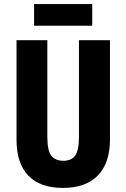

<svg xmlns="http://www.w3.org/2000/svg" viewBox="-20 -1004 619 941"><path d="M519 -321Q519 -205 459.5 -144Q400 -83 288 -83Q178 -83 119.5 -142.5Q61 -202 61 -319V-807H212V-334Q212 -265 232 -240.5Q252 -216 290 -216Q330 -216 348.5 -241.5Q367 -267 367 -335V-807H519ZM432 -984V-878H147V-984Z"/></svg>

Font: Noto Sans Kannada UI ExtraCondensed ExtraBold
Style: Regular
Weight: 800
Width: 2
Designer: Jelle Bosma - Monotype Design Team
Foundry: Monotype Imaging Inc.
Version: Version 2.005; ttfautohint (v1.8.4.7-5d5b)